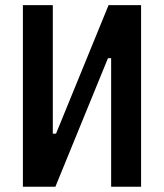

<svg xmlns="http://www.w3.org/2000/svg" viewBox="-20 -713 626 733"><path d="M67.4 0V-693.4H181.6V-202.6H193.8L394.5 -693.4H518.6V0H404.3V-490.7H392.1L191.4 0Z"/></svg>

Font: Caskaydia Cove SemiBold
Style: Regular
Weight: 600
Monospace: yes
Designer: Aaron Bell
Foundry: Saja Typeworks
Version: Version 4.300; ttfautohint (v1.8.3)